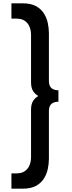

<svg xmlns="http://www.w3.org/2000/svg" viewBox="-20 -880 432 1160"><path d="M49 260V167.5H80.5Q121.5 167.5 144.5 141Q167.5 114.5 167.5 69.5V-217.5Q167.5 -250 180 -270Q192.5 -290 212 -300Q192.5 -310 180 -329.8Q167.5 -349.5 167.5 -382.5V-669.5Q167.5 -714.5 144.5 -741Q121.5 -767.5 80.5 -767.5H49V-860H116.5Q164.5 -860 195.5 -843.8Q226.5 -827.5 244 -800.8Q261.5 -774 268.5 -742Q275.5 -710 275.5 -679V-391.5Q275.5 -361 290.8 -347.8Q306 -334.5 333 -334.5V-265.5Q306 -265.5 290.8 -252.2Q275.5 -239 275.5 -208.5V79Q275.5 110 268.5 142Q261.5 174 244 200.8Q226.5 227.5 195.5 243.8Q164.5 260 116.5 260Z"/></svg>

Font: Spartan Thin SemiBold
Style: Regular
Weight: 600
Version: Version 1.004